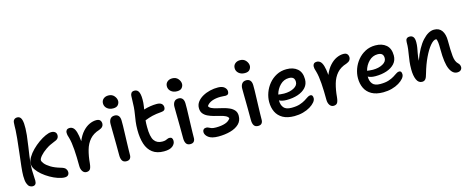

<svg xmlns="http://www.w3.org/2000/svg" viewBox="-39 -1420 5095 2093"><g transform="rotate(-15 2508.5 -373.0)"><path d="M138 10Q120 10 104 -1Q88 -12 77.5 -41.5Q67 -71 67 -125Q67 -165 74 -230Q81 -295 91 -375Q101 -455 109 -538Q115 -598 116 -628.5Q117 -659 117 -675.5Q117 -692 119 -711Q120 -734 133 -746.5Q146 -759 168 -759Q192 -759 206 -740Q220 -721 224 -674Q228 -627 220 -545Q211 -470 203 -416.5Q195 -363 189 -321.5Q183 -280 179.5 -242Q176 -204 176 -161Q176 -125 178.5 -97.5Q181 -70 181 -42Q181 10 138 10ZM501 7Q468 7 425.5 -7.5Q383 -22 340 -46.5Q297 -71 261 -101.5Q225 -132 202.5 -165Q180 -198 180 -229Q180 -265 202.5 -303.5Q225 -342 261.5 -378.5Q298 -415 339 -444Q380 -473 418.5 -490.5Q457 -508 484 -508Q511 -508 527 -495Q543 -482 543 -458Q543 -436 530 -421.5Q517 -407 484 -396Q435 -378 392 -348.5Q349 -319 323 -289Q297 -259 297 -241Q297 -226 316.5 -201.5Q336 -177 378 -151Q420 -125 486 -106Q526 -95 539 -77.5Q552 -60 552 -41Q552 -19 539.5 -6Q527 7 501 7Z M745 12Q718 12 701.5 -12Q685 -36 685 -74Q685 -174 679 -258.5Q673 -343 658 -395Q650 -419 647.5 -431.5Q645 -444 645 -458Q645 -476 656 -488Q667 -500 691 -500Q712 -500 729.5 -485Q747 -470 758.5 -432.5Q770 -395 776 -328Q802 -391 838 -430.5Q874 -470 914 -488.5Q954 -507 992 -507Q1022 -507 1035 -492Q1048 -477 1048 -453Q1048 -435 1036 -420.5Q1024 -406 997 -396Q928 -375 888 -329Q848 -283 829.5 -217Q811 -151 804 -71Q799 -21 785.5 -4.5Q772 12 745 12Z M1197 11Q1164 11 1150 -11Q1136 -33 1136 -71Q1136 -145 1135.5 -196.5Q1135 -248 1134.5 -285.5Q1134 -323 1133.5 -356Q1133 -389 1133 -427Q1133 -460 1149 -482Q1165 -504 1199 -504Q1226 -504 1242 -486.5Q1258 -469 1259 -433Q1260 -411 1259 -372.5Q1258 -334 1256.5 -287.5Q1255 -241 1253.5 -194Q1252 -147 1251 -107Q1250 -67 1250 -44Q1250 -20 1237.5 -4.5Q1225 11 1197 11ZM1206 -583Q1164 -583 1137.5 -606Q1111 -629 1111 -663Q1111 -695 1133 -714Q1155 -733 1189 -733Q1231 -733 1254.5 -705Q1278 -677 1278 -647Q1278 -624 1261.5 -603.5Q1245 -583 1206 -583Z M1620 13Q1540 13 1491 -24.5Q1442 -62 1420.5 -129Q1399 -196 1399 -286Q1399 -338 1404.5 -380Q1410 -422 1416.5 -460Q1423 -498 1426 -538Q1429 -584 1429 -612Q1429 -640 1431 -665Q1432 -683 1442.5 -696.5Q1453 -710 1478 -710Q1514 -710 1528.5 -673Q1543 -636 1538 -557Q1536 -537 1533.5 -519Q1531 -501 1528 -484Q1563 -495 1601 -501Q1639 -507 1673 -507Q1712 -507 1729.5 -491.5Q1747 -476 1747 -450Q1747 -412 1702 -409Q1639 -404 1597.5 -394Q1556 -384 1512 -366Q1510 -349 1509.5 -330.5Q1509 -312 1509 -291Q1509 -181 1539 -138Q1569 -95 1629 -95Q1653 -95 1666.5 -99.5Q1680 -104 1690 -109Q1700 -114 1713 -114Q1749 -114 1749 -72Q1749 -38 1717.5 -12.5Q1686 13 1620 13Z M1918 11Q1885 11 1871 -11Q1857 -33 1857 -71Q1857 -145 1856.5 -196.5Q1856 -248 1855.5 -285.5Q1855 -323 1854.5 -356Q1854 -389 1854 -427Q1854 -460 1870 -482Q1886 -504 1920 -504Q1947 -504 1963 -486.5Q1979 -469 1980 -433Q1981 -411 1980 -372.5Q1979 -334 1977.5 -287.5Q1976 -241 1974.5 -194Q1973 -147 1972 -107Q1971 -67 1971 -44Q1971 -20 1958.5 -4.5Q1946 11 1918 11ZM1927 -583Q1885 -583 1858.5 -606Q1832 -629 1832 -663Q1832 -695 1854 -714Q1876 -733 1910 -733Q1952 -733 1975.5 -705Q1999 -677 1999 -647Q1999 -624 1982.5 -603.5Q1966 -583 1927 -583Z M2236 10Q2160 10 2124 -17.5Q2088 -45 2088 -79Q2088 -96 2098.5 -107Q2109 -118 2129 -118Q2144 -118 2155 -111.5Q2166 -105 2183.5 -98.5Q2201 -92 2234 -92Q2296 -92 2339 -106.5Q2382 -121 2400 -152Q2392 -171 2368 -182.5Q2344 -194 2310.5 -202Q2277 -210 2242 -219.5Q2207 -229 2176.5 -243.5Q2146 -258 2127 -282Q2108 -306 2108 -344Q2108 -383 2131 -413.5Q2154 -444 2192 -465.5Q2230 -487 2276 -498Q2322 -509 2368 -508Q2415 -507 2438.5 -486Q2462 -465 2462 -439Q2462 -399 2424 -399Q2411 -399 2400 -400.5Q2389 -402 2367 -402Q2312 -402 2270.5 -386.5Q2229 -371 2209 -340Q2215 -322 2238.5 -311Q2262 -300 2296 -292Q2330 -284 2366.5 -275Q2403 -266 2434.5 -251.5Q2466 -237 2486 -213.5Q2506 -190 2506 -152Q2506 -95 2469 -59.5Q2432 -24 2370.5 -7Q2309 10 2236 10Z M2683 11Q2650 11 2636 -11Q2622 -33 2622 -71Q2622 -145 2621.5 -196.5Q2621 -248 2620.5 -285.5Q2620 -323 2619.5 -356Q2619 -389 2619 -427Q2619 -460 2635 -482Q2651 -504 2685 -504Q2712 -504 2728 -486.5Q2744 -469 2745 -433Q2746 -411 2745 -372.5Q2744 -334 2742.5 -287.5Q2741 -241 2739.5 -194Q2738 -147 2737 -107Q2736 -67 2736 -44Q2736 -20 2723.5 -4.5Q2711 11 2683 11ZM2692 -583Q2650 -583 2623.5 -606Q2597 -629 2597 -663Q2597 -695 2619 -714Q2641 -733 2675 -733Q2717 -733 2740.5 -705Q2764 -677 2764 -647Q2764 -624 2747.5 -603.5Q2731 -583 2692 -583Z M3093 10Q3014 10 2963.5 -18.5Q2913 -47 2889 -96.5Q2865 -146 2865 -210Q2865 -262 2884 -314.5Q2903 -367 2939 -410.5Q2975 -454 3025.5 -480.5Q3076 -507 3139 -507Q3215 -507 3261 -467.5Q3307 -428 3307 -349Q3307 -294 3273.5 -257Q3240 -220 3183.5 -201Q3127 -182 3057 -182Q3028 -182 3007 -187Q2986 -192 2973 -200V-195Q2973 -148 2998 -117Q3023 -86 3086 -86Q3142 -86 3179 -98Q3216 -110 3241 -125.5Q3266 -141 3283.5 -153Q3301 -165 3317 -165Q3345 -165 3345 -126Q3345 -104 3325.5 -80.5Q3306 -57 3271.5 -36Q3237 -15 3191 -2.5Q3145 10 3093 10ZM3139 -407Q3082 -407 3040 -365Q2998 -323 2982 -263Q2992 -262 3007.5 -259.5Q3023 -257 3047 -257Q3113 -257 3158.5 -282Q3204 -307 3204 -347Q3204 -377 3188.5 -392Q3173 -407 3139 -407Z M3534 12Q3507 12 3490.5 -12Q3474 -36 3474 -74Q3474 -174 3468 -258.5Q3462 -343 3447 -395Q3439 -419 3436.5 -431.5Q3434 -444 3434 -458Q3434 -476 3445 -488Q3456 -500 3480 -500Q3501 -500 3518.5 -485Q3536 -470 3547.5 -432.5Q3559 -395 3565 -328Q3591 -391 3627 -430.5Q3663 -470 3703 -488.5Q3743 -507 3781 -507Q3811 -507 3824 -492Q3837 -477 3837 -453Q3837 -435 3825 -420.5Q3813 -406 3786 -396Q3717 -375 3677 -329Q3637 -283 3618.5 -217Q3600 -151 3593 -71Q3588 -21 3574.5 -4.5Q3561 12 3534 12Z M4095 10Q4016 10 3965.5 -18.5Q3915 -47 3891 -96.5Q3867 -146 3867 -210Q3867 -262 3886 -314.5Q3905 -367 3941 -410.5Q3977 -454 4027.5 -480.5Q4078 -507 4141 -507Q4217 -507 4263 -467.5Q4309 -428 4309 -349Q4309 -294 4275.5 -257Q4242 -220 4185.5 -201Q4129 -182 4059 -182Q4030 -182 4009 -187Q3988 -192 3975 -200V-195Q3975 -148 4000 -117Q4025 -86 4088 -86Q4144 -86 4181 -98Q4218 -110 4243 -125.5Q4268 -141 4285.5 -153Q4303 -165 4319 -165Q4347 -165 4347 -126Q4347 -104 4327.5 -80.5Q4308 -57 4273.5 -36Q4239 -15 4193 -2.5Q4147 10 4095 10ZM4141 -407Q4084 -407 4042 -365Q4000 -323 3984 -263Q3994 -262 4009.5 -259.5Q4025 -257 4049 -257Q4115 -257 4160.5 -282Q4206 -307 4206 -347Q4206 -377 4190.5 -392Q4175 -407 4141 -407Z M4930 9Q4878 9 4847.5 -58.5Q4817 -126 4817 -279Q4817 -331 4814 -358Q4811 -385 4803 -400Q4800 -400 4796 -400Q4769 -400 4733 -357.5Q4697 -315 4661 -240Q4625 -165 4597 -67Q4586 -24 4572 -7.5Q4558 9 4534 9Q4493 9 4473 -36Q4453 -81 4453 -151Q4453 -201 4457.5 -238.5Q4462 -276 4467.5 -308.5Q4473 -341 4477.5 -375.5Q4482 -410 4482 -454Q4482 -503 4528 -503Q4554 -503 4568.5 -485Q4583 -467 4583 -426Q4583 -394 4578 -365Q4573 -336 4566.5 -302Q4560 -268 4557 -222Q4608 -363 4674 -435Q4740 -507 4804 -507Q4862 -507 4891 -465.5Q4920 -424 4920 -353Q4920 -240 4926.5 -176Q4933 -112 4963 -85Q4985 -65 4985 -37Q4985 -19 4971.5 -5Q4958 9 4930 9Z"/></g></svg>

Font: Shantell Sans Normal
Style: Regular
Weight: 500
Designer: Stephen Nixon, Anya Danilova, Shantell Martin
Foundry: Arrow Type
Version: Version 1.009;[a7da0bfa3]